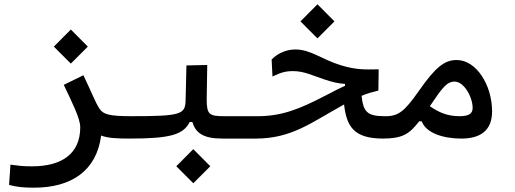

<svg xmlns="http://www.w3.org/2000/svg" viewBox="-20 -638 2384 888"><path d="M447.8 -11.2C478 0.5 514.6 2.9 580.1 2.9C603.5 2.9 622.6 -10.3 622.6 -56.2C622.6 -90.8 610.8 -100.6 585.9 -100.6C483.4 -100.6 457.5 -109.9 440.9 -134.3C420.4 -164.6 403.8 -211.4 365.7 -290L274.9 -245.6C313 -165 351.1 -90.8 351.1 -49.3C351.1 71.8 267.6 131.3 127.9 131.3C84 131.3 65.4 128.4 28.3 123.5L22 217.3C57.6 226.6 85.4 230 137.7 230C310.5 230 426.8 151.4 447.8 -11.2ZM307.6 -343.8 386.2 -422.4 307.6 -501.5 229 -422.4Z M580.1 2.9C769.5 2.9 827.6 -15.6 857.4 -73.7H869.6C884.3 -24.4 918.9 2.9 1007.3 2.9H1166C1189.5 2.9 1208.5 -10.3 1208.5 -56.2C1208.5 -81.1 1196.8 -100.6 1171.9 -100.6H1018.6C947.3 -100.6 936 -107.9 936 -179.2L938.5 -337.4L842.3 -335.4L838.4 -174.3C836.9 -108.4 816.9 -100.6 585.9 -100.6ZM874 209.5 952.6 130.9 874 51.8 795.4 130.9Z M1752 2.9C1775.4 2.9 1794.4 -10.3 1794.4 -65.9C1794.4 -95.7 1782.7 -100.6 1757.8 -100.6C1677.2 -100.6 1660.2 -122.1 1652.3 -194.8C1679.2 -206.1 1702.1 -212.4 1730 -219.2L1731.4 -317.4C1659.2 -315.4 1621.6 -316.9 1559.1 -335.4C1467.8 -362.8 1418 -409.2 1346.2 -409.2C1308.1 -409.2 1267.1 -394.5 1236.3 -362.8L1240.2 -284.2C1279.3 -302.7 1299.8 -309.1 1335.9 -309.1C1385.7 -309.1 1424.8 -289.1 1477.5 -271.5C1521.5 -256.8 1544.9 -252 1575.7 -250V-241.2C1550.8 -230 1524.9 -216.8 1484.9 -195.8C1367.7 -134.8 1284.7 -100.6 1171.9 -100.6C1149.9 -100.6 1137.7 -82.5 1137.7 -51.3C1137.7 -11.2 1146.5 2.9 1162.1 2.9C1330.6 2.9 1419.9 -71.8 1571.3 -154.8C1583 -52.2 1617.2 2.9 1752 2.9ZM1448.2 -460.4 1526.9 -539.1 1448.2 -618.2 1369.6 -539.1Z M1749 2.9C1838.9 2.9 1872.1 -16.1 1918.5 -76.7H1930.7C1950.2 -22.9 2029.3 2.9 2113.8 2.9C2202.1 2.9 2255.9 -34.7 2255.9 -122.6C2255.9 -244.6 2183.1 -360.4 2092.3 -360.4C2036.1 -360.4 1994.6 -328.1 1918.5 -219.2C1848.6 -119.6 1822.3 -100.1 1757.8 -100.1C1734.9 -100.1 1723.6 -88.4 1723.6 -56.2C1723.6 -12.7 1731.4 2.9 1749 2.9ZM1967.8 -147C1968.3 -147 1968.3 -147.5 1968.8 -147.9C2017.6 -218.8 2042.5 -260.7 2082 -260.7C2127 -260.7 2166 -188 2166 -138.7C2166 -111.3 2146 -100.6 2105.5 -100.6C2048.3 -100.6 2009.8 -118.2 1967.8 -147Z"/></svg>

Font: Cascadia Code PL
Style: Regular
Weight: 400
Monospace: yes
Designer: Aaron Bell
Foundry: Saja Typeworks
Version: Version 2404.023